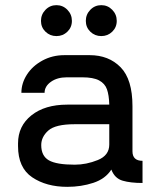

<svg xmlns="http://www.w3.org/2000/svg" viewBox="-20 -710 613 745"><path d="M533 -86V0Q486 0 455.5 -9Q425 -18 412 -52Q389 -16 342 -0.5Q295 15 241 15Q160 15 105 -22Q50 -59 50 -143V-154Q50 -221 102 -262.5Q154 -304 241 -304H404Q403 -341 395 -363.5Q387 -386 364.5 -398Q342 -410 299 -410H239Q202 -410 177.5 -392.5Q153 -375 153 -350H63Q63 -387 84.5 -420.5Q106 -454 144.5 -475Q183 -496 230 -496H328Q402 -496 448 -449Q494 -402 494 -298V-123Q494 -86 533 -86ZM404 -149V-228H270Q195 -228 167.5 -203.5Q140 -179 140 -147Q140 -105 169.5 -88Q199 -71 270 -71Q315 -71 359.5 -89Q404 -107 404 -149ZM139 -629Q139 -654 156.5 -672Q174 -690 199 -690Q224 -690 241.5 -672Q259 -654 259 -629Q259 -604 241.5 -587Q224 -570 199 -570Q174 -570 156.5 -587Q139 -604 139 -629ZM313 -629Q313 -654 330.5 -672Q348 -690 373 -690Q398 -690 415.5 -672Q433 -654 433 -629Q433 -604 415.5 -587Q398 -570 373 -570Q348 -570 330.5 -587Q313 -604 313 -629Z"/></svg>

Font: Violet Sans
Style: Regular
Weight: 400
Designer: Calvin Waterman
Foundry: Violet Office
Version: Version 1.013